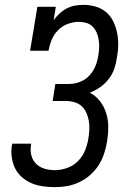

<svg xmlns="http://www.w3.org/2000/svg" viewBox="-20 -763 540 791"><path d="M206 8Q181 8 156.5 4.5Q132 1 110.5 -8Q89 -17 71 -32.5Q53 -48 42.5 -69Q32 -90 28.5 -114.5Q25 -139 29 -164Q30 -166 30 -167.5Q30 -169 31 -171H109Q108 -170 108 -169Q108 -168 108 -167Q104 -145 109 -124Q114 -103 128.5 -88.5Q143 -74 163.5 -68Q184 -62 206 -62Q231 -62 256.5 -71Q282 -80 301 -99Q320 -118 330 -142.5Q340 -167 344 -192Q347 -210 348 -228.5Q349 -247 346 -264.5Q343 -282 336 -298Q329 -314 316.5 -325.5Q304 -337 286.5 -342Q269 -347 251 -347H197L208 -417H263Q278 -417 293 -420.5Q308 -424 322 -431.5Q336 -439 347.5 -451Q359 -463 366.5 -477Q374 -491 378.5 -505.5Q383 -520 385 -535Q388 -551 388.5 -567.5Q389 -584 386.5 -599.5Q384 -615 378 -629Q372 -643 361.5 -653.5Q351 -664 336 -668.5Q321 -673 305 -673Q282 -673 259 -664.5Q236 -656 219 -638.5Q202 -621 193 -599Q184 -577 180 -554H104L134 -735H210L201 -680Q212 -695 225.5 -707.5Q239 -720 255.5 -728.5Q272 -737 289.5 -740Q307 -743 324 -743Q349 -743 373.5 -736Q398 -729 416.5 -713.5Q435 -698 446 -676Q457 -654 462 -630Q467 -606 467 -580Q467 -554 462 -528Q459 -505 451.5 -482Q444 -459 429 -439Q414 -419 393.5 -404.5Q373 -390 350 -381Q375 -368 392 -346Q409 -324 417.5 -296.5Q426 -269 426 -239.5Q426 -210 421 -180Q417 -155 409 -130.5Q401 -106 386.5 -83Q372 -60 351.5 -42Q331 -24 306.5 -12.5Q282 -1 257 3.5Q232 8 206 8Z"/></svg>

Font: Iosevka Slab
Style: Italic
Weight: 400
Italic angle: -9°
Monospace: yes
Designer: Belleve Invis
Foundry: Belleve Invis
Version: Version 11.1.0; ttfautohint (v1.8.3)